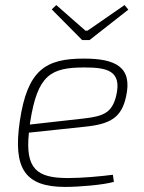

<svg xmlns="http://www.w3.org/2000/svg" viewBox="-20 -725 569 757"><path d="M333 -567 486 -687 471 -705 325 -604H317L202 -705L184 -688L304 -567ZM311 -494C160 -494 88 -450 58 -247C31 -62 77 12 237 12C292 12 388 4 429 -8L425 -36C380 -30 305 -23 248 -23C125 -23 79 -59 94 -202L311 -225C415 -235 459 -261 477 -344C503 -460 437 -494 311 -494ZM438 -347C422 -284 393 -267 312 -258L98 -234C98 -238 98 -241 99 -244C128 -430 180 -459 313 -459C401 -459 462 -447 438 -347Z"/></svg>

Font: Exo 2 Extra Light
Style: Italic
Weight: 250
Italic angle: -8°
Designer: Natanael Gama
Version: Version 1.001;PS 001.001;hotconv 1.0.88;makeotf.lib2.5.64775